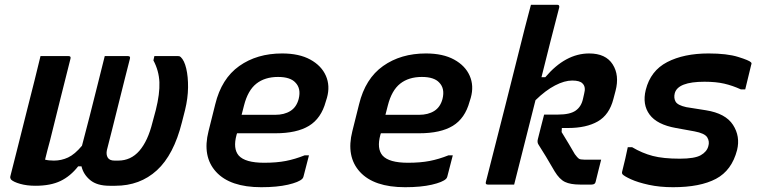

<svg xmlns="http://www.w3.org/2000/svg" viewBox="-20 -770 3160 801"><path d="M149 -536H266Q277 -536 274 -525Q252 -437 231 -354Q210 -271 189 -185Q183 -164 178 -144Q173 -124 168 -104Q183 -100 205 -100Q236 -100 264 -113Q292 -126 322 -162Q336 -215 353.5 -283Q371 -351 387.5 -418Q404 -485 417 -536H514Q525 -536 522 -525Q513 -491 500.5 -440.5Q488 -390 474 -334.5Q460 -279 447.5 -228.5Q435 -178 426 -144Q422 -125 429.5 -112.5Q437 -100 458 -100H473Q526 -100 561.5 -141Q597 -182 616 -259L630 -311Q647 -379 645 -427Q643 -475 620 -518L624 -536H722Q727 -536 729.5 -535Q732 -534 734 -532Q749 -518 757 -484Q765 -450 764.5 -405Q764 -360 752 -311L739 -260Q705 -124 634.5 -59.5Q564 5 461 5H437Q385 5 356.5 -18.5Q328 -42 320 -76H306Q274 -35 232.5 -15Q191 5 128 5Q92 5 64 -3Q36 -11 26 -21Q25 -23 23.5 -26Q22 -29 23 -34Q38 -93 49.5 -138.5Q61 -184 71.5 -226Q82 -268 94.5 -317.5Q107 -367 124 -434Q129 -457 136 -483Q143 -509 149 -536Z M1157 -547Q1228 -547 1274.5 -521.5Q1321 -496 1339.5 -454Q1358 -412 1344 -362L1339 -346Q1320 -276 1269 -245Q1218 -214 1129 -214H969L967 -208Q951 -150 976 -121Q1003 -91 1082 -91Q1134 -91 1172.5 -98.5Q1211 -106 1251 -122H1269Q1258 -77 1246 -33Q1245 -30 1244 -28Q1243 -26 1241 -24Q1227 -10 1181.5 0.5Q1136 11 1070 11Q940 11 881.5 -53Q823 -117 850 -223L878 -335Q904 -442 978 -494.5Q1052 -547 1157 -547ZM1140 -449Q1085 -449 1049.5 -421Q1014 -393 998 -330L988 -291H1128Q1166 -291 1191.5 -307Q1217 -323 1226 -357Q1237 -401 1212 -426Q1202 -437 1184 -443Q1166 -449 1140 -449Z M1757 -547Q1828 -547 1874.5 -521.5Q1921 -496 1939.5 -454Q1958 -412 1944 -362L1939 -346Q1920 -276 1869 -245Q1818 -214 1729 -214H1569L1567 -208Q1551 -150 1576 -121Q1603 -91 1682 -91Q1734 -91 1772.5 -98.5Q1811 -106 1851 -122H1869Q1858 -77 1846 -33Q1845 -30 1844 -28Q1843 -26 1841 -24Q1827 -10 1781.5 0.5Q1736 11 1670 11Q1540 11 1481.5 -53Q1423 -117 1450 -223L1478 -335Q1504 -442 1578 -494.5Q1652 -547 1757 -547ZM1740 -449Q1685 -449 1649.5 -421Q1614 -393 1598 -330L1588 -291H1728Q1766 -291 1791.5 -307Q1817 -323 1826 -357Q1837 -401 1812 -426Q1802 -437 1784 -443Q1766 -449 1740 -449Z M2438 -547Q2507 -547 2536 -501.5Q2565 -456 2548 -391L2539 -357Q2522 -291 2474 -263.5Q2426 -236 2350 -236H2324L2323 -219Q2337 -197 2352.5 -170.5Q2368 -144 2378 -127Q2389 -112 2395 -108Q2401 -104 2417 -104H2488Q2482 -80 2476.5 -58.5Q2471 -37 2465 -12Q2463 0 2448 0H2400Q2360 0 2337 -11Q2314 -22 2294 -55Q2274 -90 2257.5 -117Q2241 -144 2227 -166Q2220 -176 2224 -190Q2230 -216 2237 -241.5Q2244 -267 2250 -292H2308Q2358 -292 2381.5 -308.5Q2405 -325 2412 -357L2417 -379Q2425 -408 2410 -422Q2399 -434 2367 -434Q2335 -434 2295.5 -413.5Q2256 -393 2214 -352Q2192 -264 2169.5 -176Q2147 -88 2125 0H2015Q2004 0 2007 -11Q2048 -171 2088.5 -331Q2129 -491 2169 -651Q2177 -681 2183.5 -706.5Q2190 -732 2195 -750H2305Q2315 -750 2313 -739Q2294 -666 2275.5 -593.5Q2257 -521 2239 -448H2255Q2339 -547 2438 -547Z M2816 -108Q2878 -108 2903.5 -122.5Q2929 -137 2935 -160Q2941 -180 2930.5 -197Q2920 -214 2877 -222L2800 -236Q2721 -250 2690 -292Q2659 -334 2674 -395Q2694 -475 2763.5 -511Q2833 -547 2936 -547Q3013 -547 3059.5 -532.5Q3106 -518 3113 -510Q3117 -506 3114 -500Q3108 -473 3101.5 -448.5Q3095 -424 3089 -397H3071Q3036 -413 3001.5 -421Q2967 -429 2919 -429Q2808 -429 2795 -381Q2790 -361 2798.5 -346Q2807 -331 2843 -323L2925 -310Q3007 -297 3038 -249Q3069 -201 3055 -144Q3033 -59 2967 -24Q2901 11 2788 11Q2732 11 2686.5 1Q2641 -9 2612.5 -22Q2584 -35 2577 -43Q2574 -47 2575 -52Q2583 -83 2588.5 -107.5Q2594 -132 2599 -156H2617Q2659 -131 2703 -119.5Q2747 -108 2816 -108Z"/></svg>

Font: Recursive Sn Lnr St SmB
Style: Italic
Weight: 600
Italic angle: -15°
Version: Version 1.079;hotconv 1.0.112;makeotfexe 2.5.65598; ttfautoh